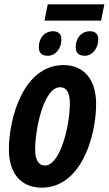

<svg xmlns="http://www.w3.org/2000/svg" viewBox="-20 -855 501 885"><path d="M185 -760H446L461 -835H200ZM201 -598C236 -598 263 -631 263 -674C263 -698 249 -711 225 -711C186 -711 159 -681 159 -638C159 -611 172 -598 201 -598ZM371 -598C406 -598 433 -632 433 -674C433 -698 419 -711 395 -711C356 -711 329 -681 329 -638C329 -611 343 -598 371 -598ZM173 10C349 10 423 -217 423 -377C423 -488 367 -555 273 -555C87 -555 21 -308 21 -167C21 -55 77 10 173 10ZM187 -92C157 -92 142 -119 142 -166C142 -259 181 -453 257 -453C288 -453 302 -426 302 -378C302 -277 258 -92 187 -92Z"/></svg>

Font: Noto Sans ExtraCondensed
Style: Bold Italic
Weight: 700
Width: 2
Italic angle: -12°
Designer: Monotype Design Team
Foundry: Monotype Imaging Inc.
Version: Version 2.013